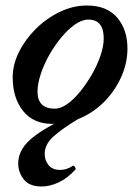

<svg xmlns="http://www.w3.org/2000/svg" viewBox="-20 -436 492 696"><path d="M169 13Q101 13 63.5 -34Q26 -81 26 -156Q26 -202 49 -248Q72 -294 110.5 -332Q149 -370 197 -393Q245 -416 295 -416Q367 -416 404.5 -372.5Q442 -329 442 -260Q442 -209 421 -160.5Q400 -112 363 -72.5Q326 -33 276.5 -10Q227 13 169 13ZM179 -42Q200 -42 224 -59Q248 -76 271 -104.5Q294 -133 313.5 -167Q333 -201 344.5 -235Q356 -269 356 -297Q356 -365 300 -365Q277 -365 251.5 -347Q226 -329 202 -300Q178 -271 158.5 -236.5Q139 -202 127.5 -167Q116 -132 116 -104Q116 -42 179 -42ZM131 240Q86 240 66 214Q46 188 46 157Q46 110 87 72.5Q128 35 212 -5H264Q203 32 172.5 60Q142 88 142 122Q142 145 156 162.5Q170 180 199 180Q209 180 220.5 176.5Q232 173 244 165Q247 163 251.5 169Q256 175 254 178Q225 210 193 225Q161 240 131 240Z"/></svg>

Font: Junicode SmExp
Style: Bold Italic
Weight: 700
Width: 6
Italic angle: -11°
Designer: Peter S. Baker
Version: Version 2.205; ttfautohint (v1.8.4)